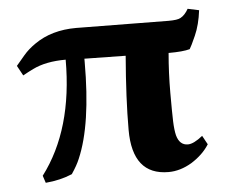

<svg xmlns="http://www.w3.org/2000/svg" viewBox="-42 -520 689 580"><g transform="rotate(-5 303.0 -230.0)"><path d="M206.1 -444.8 486.3 -441.9Q513.7 -441.9 522.9 -447.3Q536.6 -454.6 546.9 -473.1L581.1 -465.8Q575.7 -421.9 561.5 -390.1Q547.4 -358.4 542.5 -351.1Q522 -345.2 478 -345.2Q472.7 -285.2 472.7 -224.6Q472.7 -164.1 473.6 -137.9Q474.6 -111.8 478.5 -95.7Q486.8 -64.9 512.2 -64.9Q529.8 -64.9 557.1 -86.9L571.8 -60.1Q552.7 -29.8 517.6 -7.8Q482.4 13.2 446.8 13.2Q337.4 13.2 337.4 -124Q337.4 -219.2 348.1 -348.1L223.1 -350.1V-339.8Q223.1 -150.9 179.7 -50.3Q171.9 -31.2 154.8 -5.9Q119.1 9.3 74.2 13.2L66.9 -8.8Q166.5 -140.6 166.5 -352.1Q106 -352.1 66.4 -332.5Q52.2 -325.7 34.7 -315.9L18.1 -346.2Q29.3 -359.4 43.7 -376.5Q58.1 -393.6 80.1 -408.7Q131.8 -444.8 206.1 -444.8Z"/></g></svg>

Font: Stardos Stencil
Style: Bold
Weight: 700
Designer: vernon adams
Foundry: vernon adams
Version: Version 1.000